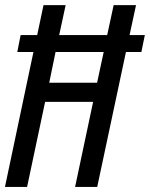

<svg xmlns="http://www.w3.org/2000/svg" viewBox="-20 -734 589 754"><path d="M-0.5 0 111.3 -529.8H47.9L61 -596.2H126L150.9 -713.9H237.8L212.4 -596.2H400.9L426.3 -713.9H514.2L488.8 -596.2H548.8L535.2 -529.8H474.6L361.8 0H274.9L345.7 -334H157.2L86.4 0ZM173.3 -409.2H361.3L387.2 -529.8H198.2Z"/></svg>

Font: Open Sans Condensed Medium
Style: Italic
Weight: 500
Width: 3
Italic angle: -12°
Designer: Monotype Design Team
Foundry: Monotype Imaging Inc.
Version: Version 3.000